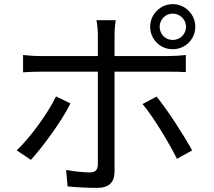

<svg xmlns="http://www.w3.org/2000/svg" viewBox="-20 -869 1040 932"><path d="M755 -739C755 -774 783 -803 818 -803C854 -803 883 -774 883 -739C883 -703 854 -675 818 -675C783 -675 755 -703 755 -739ZM709 -739C709 -678 758 -630 818 -630C879 -630 928 -678 928 -739C928 -799 879 -849 818 -849C758 -849 709 -799 709 -739ZM322 -367 252 -401C213 -320 127 -201 61 -139L130 -93C186 -154 280 -281 322 -367ZM740 -400 672 -364C725 -301 800 -176 839 -98L913 -139C873 -211 793 -336 740 -400ZM92 -602V-518C119 -520 147 -521 177 -521H455V-514C455 -466 455 -125 455 -70C454 -44 443 -32 416 -32C390 -32 344 -36 301 -44L308 36C348 40 408 43 450 43C510 43 536 16 536 -37C536 -108 536 -432 536 -514V-521H801C825 -521 855 -521 882 -519V-602C857 -599 824 -597 800 -597H536V-699C536 -721 539 -757 542 -771H448C452 -756 455 -722 455 -700V-597H177C145 -597 120 -599 92 -602Z"/></svg>

Font: Noto Sans CJK SC
Style: Regular
Weight: 400
Designer: Ryoko NISHIZUKA 西塚涼子 (kana, bopomofo & ideographs); Paul D. Hunt (Latin, Greek & Cyrillic); Sandoll Communications 산돌커뮤니
Foundry: Adobe
Version: Version 2.004;hotconv 1.0.118;makeotfexe 2.5.65603